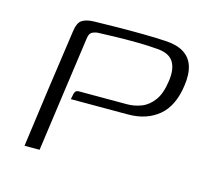

<svg xmlns="http://www.w3.org/2000/svg" viewBox="-75 -551 710 640"><g transform="rotate(15 280.5 -231.0)"><path d="M59 0Q73 -103 87 -204.5Q101 -306 116 -408Q120 -440 134 -449.5Q148 -459 174 -460Q209 -461 255 -461.5Q301 -462 345.5 -461.5Q390 -461 422 -459Q462 -457 486 -442Q510 -427 519 -399.5Q528 -372 522 -331Q512 -259 470.5 -224.5Q429 -190 365 -190Q316 -190 267 -190Q218 -190 168 -190Q170 -201 171.5 -208Q173 -215 176.5 -218.5Q180 -222 188 -222Q202 -222 231 -222Q260 -222 293.5 -222Q327 -222 353 -222Q379 -222 403 -231.5Q427 -241 444.5 -265Q462 -289 468 -333Q474 -374 460 -398Q446 -422 407 -426Q374 -429 333.5 -429.5Q293 -430 256 -429Q219 -428 197 -427Q192 -427 181 -423Q170 -419 167 -402Q153 -302 139 -201.5Q125 -101 111 0Z"/></g></svg>

Font: Genos Thin Light
Style: Italic
Weight: 300
Italic angle: -8°
Version: Version 1.010